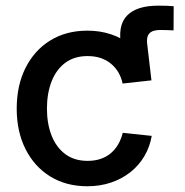

<svg xmlns="http://www.w3.org/2000/svg" viewBox="-20 -647 656 679"><path d="M426.8 -357.9 409.2 -482.4Q395 -556.2 429 -591.6Q462.9 -627 539.6 -627Q557.6 -627 571 -626.5Q584.5 -626 594.2 -625L593.8 -539.6Q585 -540 570.6 -540.5Q556.2 -541 546.9 -541Q518.6 -541 507.6 -528.1Q496.6 -515.1 501 -487.3L515.6 -362.8ZM289.1 11.7Q213.9 11.7 157.7 -22.9Q101.6 -57.6 70.3 -119.6Q39.1 -181.6 39.1 -262.7Q39.1 -344.7 70.3 -407Q101.6 -469.2 157.7 -503.9Q213.9 -538.6 289.1 -538.6Q333.5 -538.6 371.8 -525.9Q410.2 -513.2 439.9 -490Q469.7 -466.8 489.3 -434.6Q508.8 -402.3 515.6 -362.8L413.6 -351.6Q409.2 -373 398.7 -390.9Q388.2 -408.7 372.6 -421.6Q356.9 -434.6 336.2 -441.7Q315.4 -448.7 289.6 -448.7Q242.7 -448.7 210.7 -424.8Q178.7 -400.9 162.4 -358.9Q146 -316.9 146 -262.7Q146 -209.5 162.4 -167.7Q178.7 -126 210.7 -102.1Q242.7 -78.1 289.6 -78.1Q315.4 -78.1 336.2 -85.2Q356.9 -92.3 372.3 -105.5Q387.7 -118.7 398.2 -137Q408.7 -155.3 414.1 -177.2L516.6 -166.5Q509.8 -127 490.2 -94.2Q470.7 -61.5 440.7 -37.8Q410.6 -14.2 372.1 -1.2Q333.5 11.7 289.1 11.7Z"/></svg>

Font: Inter 24pt Medium
Style: Regular
Weight: 500
Designer: Rasmus Andersson
Foundry: rsms
Version: Version 4.001;git-66647c0bb